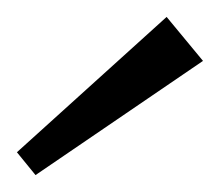

<svg xmlns="http://www.w3.org/2000/svg" viewBox="-20 -796 260 227"><path d="M220 -724 22 -589 0 -616 177 -776Z"/></svg>

Font: Pathway Extreme 28pt ExtraLight
Style: Regular
Weight: 250
Designer: Eduardo Rodriguez Tunni
Foundry: Eduardo Rodriguez Tunni
Version: Version 1.001;gftools[0.9.26]